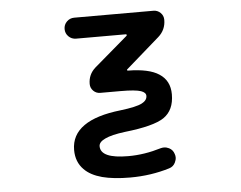

<svg xmlns="http://www.w3.org/2000/svg" viewBox="-53 -610 1105 882"><g transform="rotate(-5 500.0 -169.0)"><path d="M512.7 208Q436.5 208 383.8 194.3Q330.1 179.7 301.8 150.4Q266.6 115.2 266.6 59.6Q266.6 -9.8 325.2 -50.8Q381.8 -90.8 495.1 -103.5Q568.4 -112.3 594.7 -126Q619.1 -138.7 619.1 -159.2Q619.1 -174.8 596.7 -182.6Q571.3 -191.4 502.9 -191.4H409.2Q390.6 -191.4 377.4 -204.6Q364.3 -217.8 364.3 -236.3Q364.3 -280.3 397.5 -309.6L552.7 -442.4Q553.7 -444.3 553.2 -446.8Q552.7 -449.2 549.8 -449.2H320.3Q299.8 -449.2 285.6 -463.4Q271.5 -477.5 271.5 -497.6Q271.5 -517.6 285.6 -531.7Q299.8 -545.9 320.3 -545.9H685.5Q704.1 -545.9 717.8 -532.7Q731.4 -519.5 731.4 -500Q731.4 -454.1 697.3 -423.8L542 -288.1Q540 -286.1 541 -284.2Q542 -282.2 544.9 -282.2Q641.6 -281.2 687.5 -251Q736.3 -219.7 736.3 -156.2Q736.3 -83 687.5 -49.8Q639.6 -17.6 506.8 -2.9Q444.3 4.9 414.1 19.5Q384.8 33.2 384.8 52.7Q384.8 109.4 512.7 109.4Q586.9 109.4 664.1 85.9Q671.9 84 678.7 84Q690.4 84 702.1 89.8Q719.7 98.6 725.6 118.2Q728.5 126 728.5 133.8Q728.5 145.5 722.7 157.2Q713.9 175.8 694.3 181.6Q608.4 208 512.7 208Z"/></g></svg>

Font: Rounded-X Mgen+ 2m medium
Style: Regular
Weight: 500
Designer: [Source Han Sans]
Ryoko NISHIZUKA  (kana & ideographs); Paul D. Hunt (Latin, Greek & Cyrillic); Wenlong ZHANG  (bopomofo
Version: Version 1.059.20150602